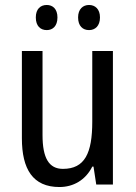

<svg xmlns="http://www.w3.org/2000/svg" viewBox="-20 -742 545 772"><path d="M124 -672C124 -637 143 -621 168 -621C192 -621 211 -637 211 -672C211 -706 192 -722 168 -722C143 -722 124 -706 124 -672ZM294 -672C294 -637 313 -621 338 -621C362 -621 382 -637 382 -672C382 -706 362 -722 338 -722C314 -722 294 -706 294 -672ZM434 -537H351V-253C351 -126 321 -63 233 -63C177 -63 151 -106 151 -199V-537H68V-186C68 -62 112 10 219 10C275 10 324 -18 351 -72H356L367 0H434Z"/></svg>

Font: Noto Sans Georgian Condensed
Style: Regular
Weight: 400
Width: 3
Designer: Monotype Design Team, Akaki Razmadze
Foundry: Google LLC
Version: Version 2.005